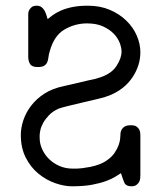

<svg xmlns="http://www.w3.org/2000/svg" viewBox="-20 -642 565 673"><path d="M53 -169Q53 -194 62 -221Q71 -248 89.5 -272Q108 -296 136 -314Q164 -332 203 -340L293 -361L312 -365L332 -371Q371 -384 388.5 -411Q406 -438 406 -461Q406 -475 399.5 -492Q393 -509 378.5 -524Q364 -539 341 -549.5Q318 -560 285 -560Q243 -560 206 -538.5Q169 -517 154 -461Q151 -452 150 -442.5Q149 -433 146 -425Q143 -417 135.5 -412Q128 -407 112 -407Q92 -407 85.5 -417.5Q79 -428 79 -443V-584Q79 -587 79 -593.5Q79 -600 82 -606Q85 -612 91 -617Q97 -622 109 -622Q119 -622 125.5 -617Q132 -612 136 -605Q140 -598 142.5 -589.5Q145 -581 147 -575Q154 -581 165 -589Q176 -597 192.5 -604.5Q209 -612 232.5 -617Q256 -622 288 -622Q331 -622 365 -607.5Q399 -593 423 -569.5Q447 -546 459.5 -517Q472 -488 472 -459Q472 -412 444 -370.5Q416 -329 365 -308Q351 -302 324 -295.5Q297 -289 268.5 -282.5Q240 -276 216.5 -270Q193 -264 185 -261Q165 -252 152 -238.5Q139 -225 131.5 -211.5Q124 -198 121.5 -186Q119 -174 119 -168V-159Q119 -138 128 -118.5Q137 -99 152.5 -84Q168 -69 189 -60Q210 -51 234 -51H250Q256 -51 268.5 -52.5Q281 -54 296.5 -57Q312 -60 328 -66Q344 -72 356 -81Q372 -92 381.5 -106Q391 -120 395.5 -132.5Q400 -145 401 -154.5Q402 -164 402 -167Q402 -180 406 -187Q410 -194 415.5 -197.5Q421 -201 426.5 -202Q432 -203 436 -203H439Q452 -203 458.5 -198.5Q465 -194 468 -188Q471 -182 471.5 -176Q472 -170 472 -167V-27Q472 -24 471.5 -17.5Q471 -11 468 -5Q465 1 458.5 6Q452 11 441 11Q421 11 415.5 -2.5Q410 -16 404 -35Q396 -30 384 -22.5Q372 -15 352 -7.5Q332 0 303 5.5Q274 11 232 11Q205 11 173.5 0Q142 -11 115 -33Q88 -55 70.5 -89Q53 -123 53 -169Z"/></svg>

Font: CMU Typewriter Custom
Style: Regular
Weight: 500
Monospace: yes
Version: Version 0.7.0